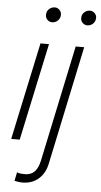

<svg xmlns="http://www.w3.org/2000/svg" viewBox="-60 -716 509 967"><g transform="rotate(5 194.5 -232.5)"><path d="M16 0 121 -492H164L59 0ZM170 -603Q156 -603 146 -613Q136 -623 136 -638Q136 -650 141.5 -659Q147 -668 156.5 -673.5Q166 -679 177 -679Q191 -679 201 -669Q211 -659 211 -645Q211 -633 205.5 -623.5Q200 -614 190.5 -608.5Q181 -603 170 -603ZM348 -603Q334 -603 324 -613Q314 -623 314 -637Q314 -649 319.5 -658Q325 -667 334.5 -672.5Q344 -678 355 -678Q369 -678 379 -668Q389 -658 389 -644Q389 -633 383.5 -623.5Q378 -614 368.5 -608.5Q359 -603 348 -603ZM91 214Q81 214 71 212.5Q61 211 51 209L60 165Q69 169 79 170Q89 171 99 171Q131 171 149 152Q167 133 175 95L299 -492H342L216 105Q206 156 173 185Q140 214 91 214Z"/></g></svg>

Font: Red Hat Display
Style: Italic
Weight: 300
Italic angle: -12°
Designer: Pentagram, MCKL
Foundry: Pentagram, MCKL
Version: Version 1.023